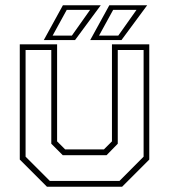

<svg xmlns="http://www.w3.org/2000/svg" viewBox="-20 -708 641 728"><path d="M158 0 55 -103V-540H196.5V-172L227 -141.5H374L404.5 -172V-540H546V-103L443 0ZM169 -22H433L524.5 -114V-518.5H426.5V-163L384 -119.5H218L174.5 -163V-518.5H77V-114ZM322 -556 394.5 -688H538L440.5 -556ZM179.5 -573H252.5L321.5 -670.5H233ZM146 -556 218.5 -688H362L264.5 -556ZM355.5 -573H428.5L497.5 -670.5H409Z"/></svg>

Font: Tourney Thin ExtraLight
Style: Regular
Weight: 250
Version: Version 1.015